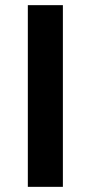

<svg xmlns="http://www.w3.org/2000/svg" viewBox="-20 -725 350 745"><path d="M88 0V-705H224V0Z"/></svg>

Font: Nunito Sans 10pt SemiExpanded
Style: Bold
Weight: 700
Width: 6
Designer: Vernon Adams
Foundry: Vernon Adams
Version: Version 3.101;gftools[0.9.27]